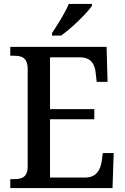

<svg xmlns="http://www.w3.org/2000/svg" viewBox="-20 -951 631 971"><path d="M243 -784V-771H289C342 -808 421 -886 445 -921V-931H328C309 -886 271 -825 243 -784ZM32 0H549L555 -177H500L494 -133C487 -89 465 -53 410 -53H233V-348H457V-399H233V-661H386C440 -661 460 -626 464 -581L469 -537H524L519 -714H32V-669H51C89 -669 120 -661 120 -600V-109C120 -55 90 -45 52 -45H32Z"/></svg>

Font: Noto Serif Bengali SemiCondensed
Style: Regular
Weight: 400
Width: 4
Designer: Juan Bruce, Universal Thirst, Indian Type Foundry and the Monotype Design Team.
Foundry: Monotype Imaging Inc.
Version: Version 2.003